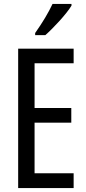

<svg xmlns="http://www.w3.org/2000/svg" viewBox="-20 -963 442 983"><path d="M346 -934V-943H249C228 -898 198 -848 160 -794V-783H212C253 -819 321 -892 346 -934ZM357 0V-76H157V-335H345V-410H157V-639H357V-714H73V0Z"/></svg>

Font: Noto Sans Myanmar UI ExtraCondensed
Style: Regular
Weight: 400
Width: 2
Designer: Monotype Design Team
Foundry: Monotype Imaging Inc.
Version: Version 2.103